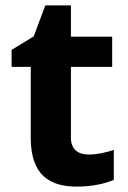

<svg xmlns="http://www.w3.org/2000/svg" viewBox="-20 -775 474 712"><path d="M308 -202C269 -202 243 -222 243 -264V-527H396V-639H243V-755H148L105 -640L23 -590V-527H94V-264C94 -123 167 -83 265 -83C321 -83 370 -94 402 -108V-219C371 -209 341 -202 308 -202Z"/></svg>

Font: Noto Sans Telugu UI
Style: Bold
Weight: 700
Designer: Jelle Bosma - Monotype Design Team
Foundry: Monotype Imaging Inc.
Version: Version 2.005